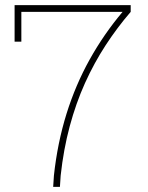

<svg xmlns="http://www.w3.org/2000/svg" viewBox="-20 -731 579 751"><path d="M217.3 -44.4 214.4 0H188L190.9 -44.4Q204.6 -171.4 240.2 -286.1Q275.4 -398.9 330.8 -498.3Q386.2 -597.7 459.5 -684.6H63.5V-567.9H37.1V-710.9H491.2V-684.6Q438.5 -623.5 393.3 -554.2Q348.1 -484.9 312.5 -406.2Q276.9 -327.1 252.7 -237.1Q228.5 -147 217.3 -44.4Z"/></svg>

Font: Hanuman Thin
Style: Regular
Weight: 100
Designer: Danh Hong
Version: Version 8.002; ttfautohint (v1.8.3)